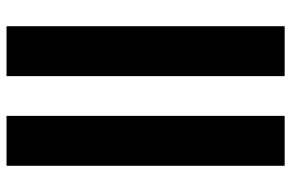

<svg xmlns="http://www.w3.org/2000/svg" viewBox="-176 -634 915 604"><g transform="rotate(90 282.0 -332.5)"><path d="M63 -770H220V105H63ZM345 -770H502V105H345Z"/></g></svg>

Font: Unbounded Medium
Style: Regular
Weight: 500
Designer: Luke Prowse, Jean-Baptiste Morizot, Fátima Lázaro, Florian Runge
Foundry: NaN
Version: Version 1.700